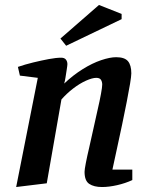

<svg xmlns="http://www.w3.org/2000/svg" viewBox="-20 -742 608 772"><path d="M45 10 132 -429 60 -438 52 -473Q81 -483 114 -491Q147 -499 176.5 -504.5Q206 -510 226 -510Q239 -510 245 -502.5Q251 -495 251 -484Q251 -479 248.5 -463.5Q246 -448 243.5 -431.5Q241 -415 238 -406Q274 -440 312.5 -464Q351 -488 386.5 -500Q422 -512 447 -512Q481 -512 494.5 -496Q508 -480 508 -447Q508 -436 503 -405.5Q498 -375 489.5 -332Q481 -289 471 -241Q461 -193 450.5 -145.5Q440 -98 432 -60H512V-18Q484 -5 451 2.5Q418 10 390 10Q358 10 339 -2.5Q320 -15 320 -51Q320 -60 325 -86Q330 -112 338.5 -148Q347 -184 355.5 -224Q364 -264 372.5 -300.5Q381 -337 386 -364.5Q391 -392 391 -402Q391 -413 386 -421Q381 -429 367 -429Q351 -429 325.5 -417.5Q300 -406 274 -386Q248 -366 227 -342L168 -5ZM246 -558 223 -587 378 -722 469 -686V-665Z"/></svg>

Font: Manuale SemiBold
Style: Italic
Weight: 600
Italic angle: -11°
Designer: Eduardo Tunni / Pablo Cosgaya
Foundry: Eduardo Tunni / Pablo Cosgaya
Version: Version 1.002